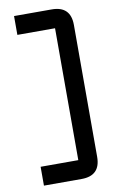

<svg xmlns="http://www.w3.org/2000/svg" viewBox="-97 -831 584 980"><g transform="rotate(-10 195.5 -341.5)"><path d="M341.8 -683.6V0Q341.8 97.7 244.1 97.7H48.8V0H244.1V-683.6H48.8V-781.2H244.1Q341.8 -781.2 341.8 -683.6Z"/></g></svg>

Font: BabelStone Moon Runes
Style: Regular
Weight: 400
Designer: Andrew West
Foundry: BabelStone
Version: Version 7.001 March 14, 2022